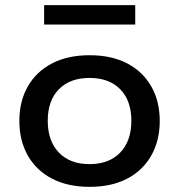

<svg xmlns="http://www.w3.org/2000/svg" viewBox="-20 -715 694 744"><path d="M327 9Q243 9 182 -22.5Q121 -54 88 -112Q55 -170 55 -246Q55 -323 88 -380.5Q121 -438 182 -469.5Q243 -501 327 -501Q412 -501 472.5 -469.5Q533 -438 566 -380.5Q599 -323 599 -246Q599 -170 566 -112Q533 -54 472.5 -22.5Q412 9 327 9ZM327 -79Q403 -79 446 -124Q489 -169 489 -247Q489 -325 446 -369Q403 -413 327 -413Q251 -413 208 -369Q165 -325 165 -247Q165 -169 208 -124Q251 -79 327 -79ZM151 -620V-695H504V-620Z"/></svg>

Font: Nunito Sans 10pt SemiExpanded SemiBold
Style: Regular
Weight: 600
Width: 6
Designer: Vernon Adams
Foundry: Vernon Adams
Version: Version 3.101;gftools[0.9.27]